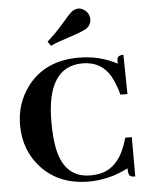

<svg xmlns="http://www.w3.org/2000/svg" viewBox="-57 -880 701 935"><g transform="rotate(-5 293.0 -412.0)"><path d="M532.2 -38.1Q531.2 -1 548.8 2.9Q555.7 4.9 566.4 4.9V-187.5H534.2Q498 -51.8 406.2 -26.4Q380.9 -19.5 349.6 -19.5Q225.6 -19.5 194.3 -160.2Q182.6 -215.8 182.6 -297.9Q183.6 -565.4 357.4 -566.4Q449.2 -566.4 493.2 -491.2Q513.7 -455.1 529.3 -398.4H563.5L560.5 -590.8Q535.2 -590.8 530.3 -575.2Q528.3 -565.4 529.3 -549.8Q444.3 -595.7 341.8 -595.7Q177.7 -595.7 90.8 -481.4Q29.3 -399.4 29.3 -293Q29.3 -167 110.4 -81.1Q197.3 9.8 338.9 9.8Q439.5 9.8 532.2 -38.1ZM393.6 -734.4Q414.1 -750 415 -775.4Q415 -808.6 386.7 -826.2Q374 -834 360.4 -834Q344.7 -833 330.1 -823.2Q317.4 -813.5 277.3 -766.6Q239.3 -722.7 198.2 -686.5L212.9 -665Q241.2 -678.7 340.8 -710.9Q378.9 -724.6 393.6 -734.4Z"/></g></svg>

Font: Abhaya Libre ExtraBold
Style: Regular
Weight: 800
Designer: Pushpananda Ekanayake, Sol Matas, Pathum Egodawatta
Foundry: Mooniak
Version: Version 1.050 ; ttfautohint (v1.6)